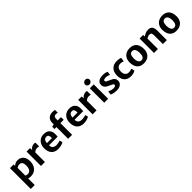

<svg xmlns="http://www.w3.org/2000/svg" viewBox="512 -2910 5243 5243"><g transform="rotate(-45 3133.5 -288.0)"><path d="M79.5 247V-557H222V-500.5Q241 -520 279 -542Q317 -564 383.5 -564Q442.5 -564 493 -535.2Q543.5 -506.5 574 -447.8Q604.5 -389 604.5 -299Q604.5 -206 569.5 -137Q534.5 -68 470.8 -30Q407 8 322 8Q293.5 8 270.2 3.8Q247 -0.5 230.5 -6.5L232 68V247ZM232 -119.5Q244.5 -107.5 266.8 -102.2Q289 -97 317.5 -97Q372.5 -97 408.5 -145.8Q444.5 -194.5 445.5 -286.5Q446 -375 416.5 -412.2Q387 -449.5 335 -449.5Q302.5 -449.5 275 -438Q247.5 -426.5 232 -414Z M720 0V-556.5H852L860 -477.5Q871 -500.5 894.5 -520.2Q918 -540 949.8 -552.5Q981.5 -565 1016 -565Q1031 -565 1043.8 -563.5Q1056.5 -562 1062.5 -558.5V-410Q1055.5 -414.5 1041 -419Q1026.5 -423.5 997 -423.5Q950 -423.5 919.8 -406.5Q889.5 -389.5 872.5 -372.5V0Z M1387.5 8Q1259 8 1190.5 -68.2Q1122 -144.5 1122 -280Q1122 -361 1153.2 -425Q1184.5 -489 1244 -526.2Q1303.5 -563.5 1389.5 -564Q1447 -564.5 1497.2 -543.5Q1547.5 -522.5 1579.2 -474.2Q1611 -426 1612 -344.5Q1612 -314 1610.8 -287.8Q1609.5 -261.5 1606.5 -243.5H1273.5Q1278 -165.5 1318.8 -134Q1359.5 -102.5 1424 -102.5Q1448 -102.5 1476.5 -106.5Q1505 -110.5 1530.5 -117.2Q1556 -124 1569.5 -131L1595 -48Q1567 -25.5 1509.8 -8.8Q1452.5 8 1387.5 8ZM1384.5 -462.5Q1341.5 -462.5 1312.5 -432.8Q1283.5 -403 1275.5 -326H1470Q1474 -386.5 1456 -424.5Q1438 -462.5 1384.5 -462.5Z M1769.5 0V-452.5H1695V-540L1769.5 -557V-610.5Q1769.5 -671.5 1788.5 -712.2Q1807.5 -753 1838.5 -777Q1869.5 -801 1906.5 -811.2Q1943.5 -821.5 1980 -821.5Q2015 -821.5 2039.8 -817.5Q2064.5 -813.5 2073.5 -811V-702Q2062 -706.5 2044 -709.8Q2026 -713 1997 -713Q1964.5 -713 1943.8 -689.2Q1923 -665.5 1923 -615V-557H2050.5V-452.5H1923V0Z M2374 8Q2245.5 8 2177 -68.2Q2108.5 -144.5 2108.5 -280Q2108.5 -361 2139.8 -425Q2171 -489 2230.5 -526.2Q2290 -563.5 2376 -564Q2433.5 -564.5 2483.8 -543.5Q2534 -522.5 2565.8 -474.2Q2597.5 -426 2598.5 -344.5Q2598.5 -314 2597.2 -287.8Q2596 -261.5 2593 -243.5H2260Q2264.5 -165.5 2305.2 -134Q2346 -102.5 2410.5 -102.5Q2434.5 -102.5 2463 -106.5Q2491.5 -110.5 2517 -117.2Q2542.5 -124 2556 -131L2581.5 -48Q2553.5 -25.5 2496.2 -8.8Q2439 8 2374 8ZM2371 -462.5Q2328 -462.5 2299 -432.8Q2270 -403 2262 -326H2456.5Q2460.5 -386.5 2442.5 -424.5Q2424.5 -462.5 2371 -462.5Z M2714.5 0V-556.5H2846.5L2854.5 -477.5Q2865.5 -500.5 2889 -520.2Q2912.5 -540 2944.2 -552.5Q2976 -565 3010.5 -565Q3025.5 -565 3038.2 -563.5Q3051 -562 3057 -558.5V-410Q3050 -414.5 3035.5 -419Q3021 -423.5 2991.5 -423.5Q2944.5 -423.5 2914.2 -406.5Q2884 -389.5 2867 -372.5V0Z M3162.5 0V-556.5H3315V0ZM3231 -637Q3194 -637 3168.5 -660Q3143 -683 3143 -720Q3143 -757.5 3172.5 -784.5Q3202 -811.5 3240.5 -811.5Q3281 -811.5 3304.5 -788Q3328 -764.5 3328 -728.5Q3328 -690.5 3299.2 -663.8Q3270.5 -637 3231 -637Z M3443 -35.5 3460 -143Q3468 -136.5 3492.5 -126Q3517 -115.5 3551 -106.8Q3585 -98 3621 -98Q3709.5 -96.5 3709.5 -148.5Q3709.5 -174.5 3678.5 -191.5Q3647.5 -208.5 3602 -226.5Q3520.5 -258.5 3481.8 -300.8Q3443 -343 3443.5 -408.5Q3444 -460.5 3473.8 -495Q3503.5 -529.5 3553.2 -546.8Q3603 -564 3663.5 -564Q3725 -564 3768 -552.8Q3811 -541.5 3827.5 -532L3811 -422.5Q3796.5 -435 3759.2 -447.5Q3722 -460 3682.5 -460Q3634 -460 3611.8 -448.2Q3589.5 -436.5 3589.5 -414.5Q3589 -386 3611.8 -372.2Q3634.5 -358.5 3675 -341.5Q3735 -317 3775.8 -292.8Q3816.5 -268.5 3837.2 -237.2Q3858 -206 3858 -161Q3858 -78 3798.5 -35Q3739 8 3638 8Q3595.5 8 3556.2 1.2Q3517 -5.5 3487.2 -15.5Q3457.5 -25.5 3443 -35.5Z M3932.5 -272.5Q3932.5 -354.5 3962.5 -420.5Q3992.5 -486.5 4053.8 -525.2Q4115 -564 4209.5 -564Q4264 -564 4303.8 -555Q4343.5 -546 4357 -536.5L4338 -420Q4319.5 -431 4291.8 -438.2Q4264 -445.5 4223 -445.5Q4190.5 -445.5 4159.5 -430.5Q4128.5 -415.5 4107.5 -381Q4086.5 -346.5 4085 -288.5Q4083 -195 4123.5 -152Q4164 -109 4222.5 -109Q4260.5 -109 4293 -116.8Q4325.5 -124.5 4343.5 -134L4366 -40.5Q4341.5 -16.5 4293.5 -4.2Q4245.5 8 4192 8Q4105.5 8 4047.8 -28.8Q3990 -65.5 3961.2 -129Q3932.5 -192.5 3932.5 -272.5Z M4695 8Q4597.5 8 4539 -33.2Q4480.5 -74.5 4454.8 -142.2Q4429 -210 4430 -290Q4431.5 -379 4467.2 -440.2Q4503 -501.5 4564.8 -532.8Q4626.5 -564 4705 -564Q4803 -564 4861.5 -523Q4920 -482 4945.5 -414.2Q4971 -346.5 4969.5 -267Q4968.5 -177.5 4933 -116.2Q4897.5 -55 4836 -23.5Q4774.5 8 4695 8ZM4699 -98.5Q4758.5 -98 4785.5 -143Q4812.5 -188 4812.5 -273.5Q4812.5 -324 4801.5 -365.8Q4790.5 -407.5 4766.2 -432.2Q4742 -457 4702 -457.5Q4641.5 -458 4614.8 -413.8Q4588 -369.5 4588 -286Q4588 -235 4599 -192.5Q4610 -150 4634.2 -124.2Q4658.5 -98.5 4699 -98.5Z M5085 0V-556.5H5223.5L5226 -494Q5245 -510 5274.5 -526.2Q5304 -542.5 5339.8 -553.5Q5375.5 -564.5 5412 -565Q5499 -567 5540 -518.8Q5581 -470.5 5581 -349.5V0H5428V-328Q5428 -393 5411 -419Q5394 -445 5344.5 -443Q5322 -442.5 5291.8 -432Q5261.5 -421.5 5237 -401V0Z M5955 8Q5857.5 8 5799 -33.2Q5740.5 -74.5 5714.8 -142.2Q5689 -210 5690 -290Q5691.5 -379 5727.2 -440.2Q5763 -501.5 5824.8 -532.8Q5886.5 -564 5965 -564Q6063 -564 6121.5 -523Q6180 -482 6205.5 -414.2Q6231 -346.5 6229.5 -267Q6228.5 -177.5 6193 -116.2Q6157.5 -55 6096 -23.5Q6034.5 8 5955 8ZM5959 -98.5Q6018.5 -98 6045.5 -143Q6072.5 -188 6072.5 -273.5Q6072.5 -324 6061.5 -365.8Q6050.5 -407.5 6026.2 -432.2Q6002 -457 5962 -457.5Q5901.5 -458 5874.8 -413.8Q5848 -369.5 5848 -286Q5848 -235 5859 -192.5Q5870 -150 5894.2 -124.2Q5918.5 -98.5 5959 -98.5Z"/></g></svg>

Font: Merriweather Sans
Style: Bold
Weight: 700
Designer: Eben Sorkin
Foundry: Eben Sorkin
Version: Version 1.008; ttfautohint (v1.7.19-72a1) -l 8 -r 50 -G 200 